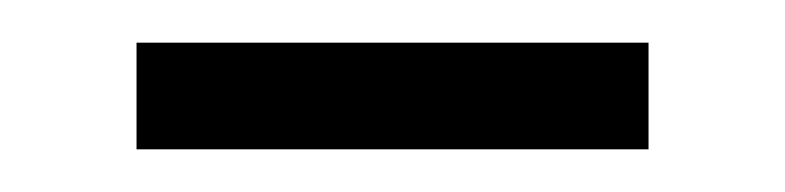

<svg xmlns="http://www.w3.org/2000/svg" viewBox="-20 -289 368 90"><path d="M44 -269H284V-219H44Z"/></svg>

Font: Grenze Light
Style: Regular
Weight: 300
Designer: Renata Polastri
Foundry: Omnibus-Type
Version: Version 1.002; ttfautohint (v1.8)